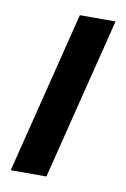

<svg xmlns="http://www.w3.org/2000/svg" viewBox="-65 -541 382 583"><g transform="rotate(10 126.5 -250.0)"><path d="M9.2 0 134.2 -500H244.2L119.2 0Z"/></g></svg>

Font: Funnel Sans Medium
Style: Italic
Weight: 500
Italic angle: -14.036°
Version: Version 1.000; Beta; Release 5; Build 24; ttfautohint (v1.8.